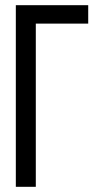

<svg xmlns="http://www.w3.org/2000/svg" viewBox="-20 -720 396 740"><path d="M118 -629V0H41V-700H320V-629Z"/></svg>

Font: Bebas Neue Regular
Style: Regular
Weight: 400
Designer: Ryoichi Tsunekawa & LGV (GE)
Foundry: Free Software Foundation, Inc.
Version: Version 1.003 August 13, 2016